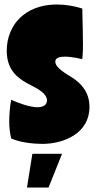

<svg xmlns="http://www.w3.org/2000/svg" viewBox="-20 -629 423 854"><path d="M82 -561C30 -519 10 -459 10 -403C10 -308 70 -274 121 -248C148 -234 189 -213 189 -182C189 -164 174 -152 147 -152C111 -152 59 -172 30 -185C24 -161 21 -113 21 -88C21 -63 24 -36 30 -13C70 5 130 11 168 11C264 11 378 -36 378 -153C378 -220 340 -258 304 -282C273 -302 226 -327 226 -355C226 -372 245 -377 269 -377C301 -377 340 -367 346 -366C347 -380 349 -392 349 -432C349 -460 348 -510 346 -591C311 -602 272 -609 234 -609C181 -609 127 -597 82 -561ZM124 55 100 205H196L256 55Z"/></svg>

Font: Ranchers
Style: Regular
Weight: 400
Designer: Pablo Impallari, Brenda Gallo
Foundry: Pablo Impallari, Brenda Gallo
Version: Version 1.000